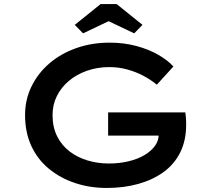

<svg xmlns="http://www.w3.org/2000/svg" viewBox="-20 -920 1039 950"><path d="M508 10Q424 10 351 -14.5Q278 -39 222 -85Q166 -131 135 -198Q104 -265 104 -351Q104 -427 136 -492.5Q168 -558 224.5 -606.5Q281 -655 357.5 -682Q434 -709 522 -709Q593 -709 654.5 -692.5Q716 -676 763 -649Q810 -622 838 -591L756 -501Q724 -527 687.5 -546Q651 -565 609 -576.5Q567 -588 521 -588Q462 -588 410.5 -570Q359 -552 321 -520Q283 -488 261.5 -445Q240 -402 240 -351Q240 -291 262.5 -246Q285 -201 324 -171Q363 -141 413.5 -126Q464 -111 518 -111Q571 -111 616.5 -122Q662 -133 695.5 -153Q729 -173 748 -200Q767 -227 765 -259L764 -276L783 -249H515V-364H897Q899 -350 900 -337.5Q901 -325 901 -316Q901 -307 901 -302Q901 -226 872.5 -167.5Q844 -109 791 -70Q738 -31 666 -10.5Q594 10 508 10ZM391 -755 350 -797 478 -900H557L685 -797L644 -755L503 -822H532Z"/></svg>

Font: Lexend Peta Medium
Style: Regular
Weight: 500
Designer: Bonnie Shaver-Troup, Thomas Jockin
Foundry: Lexend
Version: Version 1.007